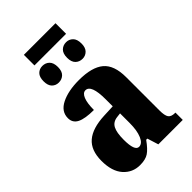

<svg xmlns="http://www.w3.org/2000/svg" viewBox="-258 -943 1039 1039"><g transform="rotate(-45 261.5 -423.5)"><path d="M34 -154Q34 -235 79.5 -274Q125 -313 218 -317L286 -320V-374Q286 -486 243 -486Q223 -486 211.5 -458Q200 -430 200 -378Q133 -378 101 -394Q69 -410 69 -446Q69 -497 122 -523.5Q175 -550 257 -550Q356 -550 402.5 -511Q449 -472 449 -380V-126Q449 -86 459.5 -71Q470 -56 499 -56H502V0H315L295 -64H286Q256 -22 232 -6Q208 10 166 10Q109 10 71.5 -32Q34 -74 34 -154ZM287 -191V-265L262 -262Q228 -258 214 -231.5Q200 -205 200 -150Q200 -64 232 -64Q257 -64 272 -99Q287 -134 287 -191ZM143 -857H385V-776H143ZM117 -680Q117 -713 132.5 -728.5Q148 -744 171 -744Q195 -744 211 -728.5Q227 -713 227 -680Q227 -648 211 -632.5Q195 -617 171 -617Q148 -617 132.5 -632.5Q117 -648 117 -680ZM297 -680Q297 -713 313 -728.5Q329 -744 353 -744Q375 -744 391 -728.5Q407 -713 407 -680Q407 -648 391 -632.5Q375 -617 353 -617Q329 -617 313 -632.5Q297 -648 297 -680Z"/></g></svg>

Font: Noto Serif CondBlack
Style: Regular
Weight: 900
Width: 3
Designer: Monotype Design Team
Foundry: Monotype Imaging Inc.
Version: Version 1.001